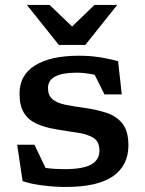

<svg xmlns="http://www.w3.org/2000/svg" viewBox="-20 -752 592 782"><path d="M301 -525Q342.5 -525 380 -519.8Q417.5 -514.5 461 -502.5L476 -367.5H405.5L365.5 -447.5Q325 -456 293 -456Q175.5 -456 175.5 -393.5Q175.5 -363 193.8 -347.8Q212 -332.5 245.8 -325.5Q279.5 -318.5 325.5 -312.5Q371 -306 411.8 -293.2Q452.5 -280.5 477.8 -249.8Q503 -219 503 -160Q503 -78 440.2 -34.2Q377.5 9.5 247.5 9.5Q203 9.5 153.5 3.2Q104 -3 72 -14.5L50 -162.5H120.5L165.5 -68Q184.5 -65.5 204.5 -64.2Q224.5 -63 242.5 -63Q317 -63 351 -81.8Q385 -100.5 385 -138.5Q385 -176 359.5 -191.2Q334 -206.5 293.5 -212Q253 -217.5 207.5 -225.5Q162 -233 128.8 -248.2Q95.5 -263.5 77.5 -292.5Q59.5 -321.5 59.5 -370.5Q59.5 -446.5 123 -485.8Q186.5 -525 301 -525ZM457.5 -732 327.5 -569H219.5L89.5 -732H182L273.5 -644L365 -732Z"/></svg>

Font: Newsreader 6pt Medium
Style: Regular
Weight: 500
Designer: Hugues Gentile
Foundry: Production Type
Version: Version 1.003; ttfautohint (v1.8.3)